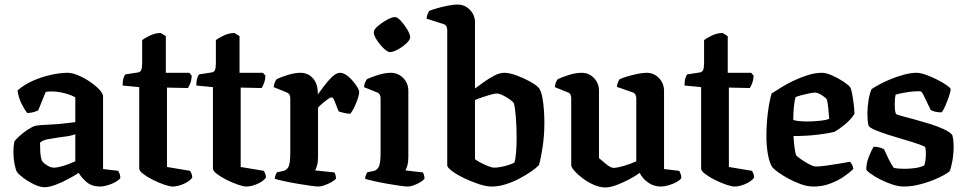

<svg xmlns="http://www.w3.org/2000/svg" viewBox="-20 -820 4251 844"><path d="M176 3Q156 3 130 -9.5Q104 -22 82 -38.5Q60 -55 54 -65Q48 -77 43.5 -100.5Q39 -124 39 -152Q39 -178 43 -197Q47 -205 64.5 -221Q82 -237 102.5 -250.5Q123 -264 136 -267Q145 -269 165.5 -270.5Q186 -272 210 -273Q227 -274 239.5 -275Q252 -276 267.5 -278Q283 -280 311 -283V-392Q290 -404 261 -411Q232 -418 206 -418Q199 -418 192 -417.5Q185 -417 181 -416L148 -335Q143 -332 130.5 -328Q118 -324 100 -323Q89 -336 75.5 -362.5Q62 -389 57 -422Q84 -447 123.5 -464.5Q163 -482 204 -491Q245 -500 277 -500Q297 -500 323.5 -489Q350 -478 375 -461Q400 -444 416.5 -426.5Q433 -409 433 -396V-77L500 -69Q502 -65 505.5 -56.5Q509 -48 509 -37Q501 -27 485 -18.5Q469 -10 451 -5Q433 0 420 0Q384 0 361 -19.5Q338 -39 326 -60Q306 -47 278 -32Q250 -17 222.5 -7Q195 3 176 3ZM218 -83Q227 -83 244 -87Q261 -91 279.5 -98Q298 -105 311 -111V-230Q295 -224 276 -221Q257 -218 239 -216Q213 -212 190.5 -208Q168 -204 156 -193Q156 -177 157 -154Q158 -131 164 -114Q169 -105 185.5 -94Q202 -83 218 -83Z M739 0Q726 0 701.5 -8.5Q677 -17 652 -29.5Q627 -42 609.5 -55.5Q592 -69 592 -79V-437L519 -444Q519 -464 523 -476.5Q527 -489 531 -493L583 -501Q596 -502 600.5 -511.5Q605 -521 605 -542V-644Q617 -653 640 -664Q663 -675 687 -675L709 -661V-500H812L823 -487Q822 -469 816.5 -454.5Q811 -440 806 -433L714 -435V-86L816 -69Q818 -66 821.5 -57.5Q825 -49 825 -39Q812 -22 786 -11Q760 0 739 0Z M1063 0Q1050 0 1025.5 -8.5Q1001 -17 976 -29.5Q951 -42 933.5 -55.5Q916 -69 916 -79V-437L843 -444Q843 -464 847 -476.5Q851 -489 855 -493L907 -501Q920 -502 924.5 -511.5Q929 -521 929 -542V-644Q941 -653 964 -664Q987 -675 1011 -675L1033 -661V-500H1136L1147 -487Q1146 -469 1140.5 -454.5Q1135 -440 1130 -433L1038 -435V-86L1140 -69Q1142 -66 1145.5 -57.5Q1149 -49 1149 -39Q1136 -22 1110 -11Q1084 0 1063 0Z M1380 0Q1371 0 1345 -3.5Q1319 -7 1287 -12.5Q1255 -18 1227.5 -24Q1200 -30 1188 -34Q1188 -42 1191.5 -50.5Q1195 -59 1198 -63L1224 -68Q1239 -71 1247.5 -85.5Q1256 -100 1256 -148V-388Q1256 -408 1240 -414L1183 -437Q1184 -449 1188.5 -458.5Q1193 -468 1196 -472Q1212 -480 1243.5 -490Q1275 -500 1301 -500Q1334 -500 1355.5 -476Q1377 -452 1377 -410V-405Q1387 -418 1403.5 -440.5Q1420 -463 1439 -481.5Q1458 -500 1475 -500Q1493 -500 1512.5 -482.5Q1532 -465 1545.5 -445Q1559 -425 1559 -415Q1559 -405 1552.5 -385.5Q1546 -366 1536.5 -347Q1527 -328 1520 -320Q1507 -320 1492.5 -323.5Q1478 -327 1469 -330Q1461 -348 1453 -370Q1445 -392 1438 -392Q1432 -392 1419 -382.5Q1406 -373 1393.5 -362Q1381 -351 1378 -347V-128Q1378 -107 1373.5 -92Q1369 -77 1365 -71L1450 -62Q1452 -59 1454.5 -51.5Q1457 -44 1457 -35Q1451 -27 1436.5 -19Q1422 -11 1406 -5.5Q1390 0 1380 0Z M1772 0Q1763 0 1737.5 -3.5Q1712 -7 1681 -12.5Q1650 -18 1623.5 -24Q1597 -30 1585 -34Q1585 -42 1588.5 -50.5Q1592 -59 1595 -63L1621 -68Q1636 -71 1644.5 -85.5Q1653 -100 1653 -148V-388Q1653 -408 1637 -414L1580 -437Q1581 -449 1585.5 -458.5Q1590 -468 1593 -472Q1609 -480 1640.5 -490Q1672 -500 1698 -500Q1730 -500 1752.5 -477Q1775 -454 1775 -421V-128Q1775 -107 1770.5 -92Q1766 -77 1762 -71L1839 -62Q1841 -59 1843.5 -51.5Q1846 -44 1846 -35Q1841 -27 1827.5 -19Q1814 -11 1798.5 -5.5Q1783 0 1772 0ZM1694 -591Q1684 -591 1667 -607Q1650 -623 1636.5 -644Q1623 -665 1623 -678Q1623 -690 1641 -705.5Q1659 -721 1681 -733Q1703 -745 1716 -745Q1727 -745 1742.5 -728Q1758 -711 1770.5 -690Q1783 -669 1783 -656Q1783 -645 1766.5 -629.5Q1750 -614 1729 -602.5Q1708 -591 1694 -591Z M2141 0Q2117 0 2084 -11Q2051 -22 2019 -37.5Q1987 -53 1966.5 -68.5Q1946 -84 1946 -93V-688Q1946 -696 1942.5 -703.5Q1939 -711 1930 -714L1855 -738Q1856 -750 1860 -759Q1864 -768 1867 -772Q1878 -777 1900.5 -783.5Q1923 -790 1948.5 -795Q1974 -800 1991 -800Q2023 -800 2045.5 -777Q2068 -754 2068 -721V-431Q2084 -443 2106.5 -459Q2129 -475 2152.5 -487.5Q2176 -500 2197 -500Q2219 -500 2250.5 -488.5Q2282 -477 2310 -461.5Q2338 -446 2350 -432Q2359 -418 2364 -392Q2369 -366 2371 -336Q2373 -306 2373 -280Q2373 -226 2365.5 -175Q2358 -124 2349 -94Q2338 -82 2315.5 -66.5Q2293 -51 2264 -35.5Q2235 -20 2203 -10Q2171 0 2141 0ZM2152 -83Q2165 -83 2183.5 -86.5Q2202 -90 2218 -95.5Q2234 -101 2241 -105Q2246 -118 2248.5 -149Q2251 -180 2251 -211Q2251 -262 2247.5 -305.5Q2244 -349 2239 -366Q2235 -373 2221 -383Q2207 -393 2190.5 -401Q2174 -409 2163 -409Q2155 -409 2137 -404Q2119 -399 2100 -392.5Q2081 -386 2068 -380V-120Q2079 -112 2095.5 -103.5Q2112 -95 2127.5 -89Q2143 -83 2152 -83Z M2641 4Q2617 4 2590.5 -7.5Q2564 -19 2541.5 -36Q2519 -53 2505 -69Q2491 -85 2491 -94V-388Q2491 -396 2488 -403.5Q2485 -411 2476 -414L2419 -437Q2420 -449 2424 -458.5Q2428 -468 2432 -472Q2448 -480 2479 -490Q2510 -500 2537 -500Q2569 -500 2591 -477Q2613 -454 2613 -421V-125Q2627 -113 2646 -97.5Q2665 -82 2678 -82Q2692 -82 2721.5 -90.5Q2751 -99 2777 -111V-388Q2777 -396 2773.5 -403.5Q2770 -411 2761 -414L2692 -438Q2693 -451 2697 -459.5Q2701 -468 2704 -472Q2715 -477 2736 -483.5Q2757 -490 2781 -495Q2805 -500 2822 -500Q2854 -500 2876.5 -477Q2899 -454 2899 -421V-77L2966 -69Q2968 -65 2971.5 -56.5Q2975 -48 2975 -37Q2969 -28 2953.5 -19.5Q2938 -11 2919 -5.5Q2900 0 2885 0Q2854 0 2829 -17.5Q2804 -35 2792 -60Q2773 -46 2745.5 -31.5Q2718 -17 2690 -6.5Q2662 4 2641 4Z M3209 0Q3196 0 3171.5 -8.5Q3147 -17 3122 -29.5Q3097 -42 3079.5 -55.5Q3062 -69 3062 -79V-437L2989 -444Q2989 -464 2993 -476.5Q2997 -489 3001 -493L3053 -501Q3066 -502 3070.5 -511.5Q3075 -521 3075 -542V-644Q3087 -653 3110 -664Q3133 -675 3157 -675L3179 -661V-500H3282L3293 -487Q3292 -469 3286.5 -454.5Q3281 -440 3276 -433L3184 -435V-86L3286 -69Q3288 -66 3291.5 -57.5Q3295 -49 3295 -39Q3282 -22 3256 -11Q3230 0 3209 0Z M3556 0Q3529 0 3500 -10.5Q3471 -21 3444.5 -35.5Q3418 -50 3399 -64Q3380 -78 3375 -85Q3363 -102 3356 -139.5Q3349 -177 3349 -221Q3349 -278 3356 -329.5Q3363 -381 3372 -409Q3386 -418 3410.5 -433.5Q3435 -449 3466 -464Q3497 -479 3530 -489.5Q3563 -500 3593 -500Q3611 -500 3636.5 -489Q3662 -478 3685 -463Q3708 -448 3717 -437Q3722 -428 3726 -406.5Q3730 -385 3733 -360.5Q3736 -336 3736 -319Q3719 -293 3693 -272Q3667 -251 3649 -241Q3625 -234 3575.5 -228Q3526 -222 3468 -222Q3470 -189 3473.5 -165.5Q3477 -142 3480 -137Q3483 -133 3499.5 -121Q3516 -109 3536 -98.5Q3556 -88 3567 -88Q3583 -88 3612.5 -92Q3642 -96 3671.5 -101Q3701 -106 3717 -109Q3721 -104 3725.5 -96Q3730 -88 3731 -77Q3716 -62 3690 -44Q3664 -26 3629.5 -13Q3595 0 3556 0ZM3529 -286Q3553 -286 3583 -289Q3613 -292 3625 -298Q3624 -317 3621 -344.5Q3618 -372 3615 -382Q3612 -389 3593.5 -401Q3575 -413 3563 -413Q3554 -413 3537 -409.5Q3520 -406 3503 -401.5Q3486 -397 3477 -393Q3472 -375 3469.5 -347.5Q3467 -320 3467 -293Q3476 -289 3494.5 -287.5Q3513 -286 3529 -286Z M3954 0Q3929 0 3901 -9.5Q3873 -19 3848 -32Q3823 -45 3806.5 -57Q3790 -69 3788 -75Q3788 -102 3799 -130Q3810 -158 3820 -175Q3837 -175 3849 -171Q3861 -167 3866 -164Q3873 -148 3885 -123.5Q3897 -99 3908 -83Q3916 -80 3931 -79Q3946 -78 3956 -78Q3977 -78 4001 -81Q4025 -84 4043 -93Q4050 -113 4050 -146Q4050 -161 4047 -173Q4045 -177 4020.5 -185.5Q3996 -194 3960.5 -204.5Q3925 -215 3889.5 -226Q3854 -237 3828 -248Q3802 -259 3798 -268Q3795 -278 3794 -293Q3793 -308 3793 -322Q3793 -350 3798 -380Q3803 -410 3811 -428Q3822 -436 3845 -448.5Q3868 -461 3896.5 -472.5Q3925 -484 3954.5 -492Q3984 -500 4009 -500Q4026 -500 4051 -491Q4076 -482 4100.5 -469.5Q4125 -457 4142 -445Q4159 -433 4159 -428Q4159 -419 4152 -398Q4145 -377 4136 -356Q4127 -335 4119 -326Q4102 -326 4089 -329.5Q4076 -333 4071 -337Q4054 -371 4043 -395Q4032 -419 4025 -419Q3992 -419 3960.5 -413.5Q3929 -408 3917 -404Q3915 -395 3914 -383.5Q3913 -372 3913 -361Q3913 -350 3914 -339Q3915 -328 3918 -320Q3921 -316 3944 -310Q3967 -304 4000 -295Q4033 -286 4067 -275.5Q4101 -265 4128 -252.5Q4155 -240 4166 -227Q4169 -217 4170.5 -203Q4172 -189 4172 -175Q4172 -142 4166 -110Q4160 -78 4154 -67Q4139 -54 4104.5 -38Q4070 -22 4029.5 -11Q3989 0 3954 0Z"/></svg>

Font: Texturina 72pt
Style: Bold
Weight: 700
Designer: Guillermo Torres Carreño
Foundry: Omnibus-Type
Version: Version 1.002; ttfautohint (v1.8.3)